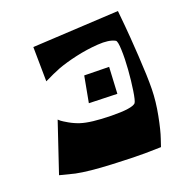

<svg xmlns="http://www.w3.org/2000/svg" viewBox="-113 -744 796 819"><g transform="rotate(-20 285.0 -334.0)"><path d="M278.8 -430.2 391.1 -428.2 384.8 -308.1 256.8 -312ZM507.8 -639.2Q510.3 -612.8 514.4 -569.8Q518.6 -526.9 524.7 -429.7Q530.8 -332.5 529.8 -276.9Q528.8 -221.2 516.8 -159.7Q504.9 -98.1 493.2 -64.5L481.9 -30.8Q453.6 -29.8 408 -29.3Q362.3 -28.8 259.5 -33.4Q156.7 -38.1 100.1 -49.8L32.2 -66.9L107.9 -292Q111.3 -288.6 117.7 -283.4Q124 -278.3 146 -265.6Q168 -252.9 191.9 -245.1Q235.8 -230.5 329.6 -229Q423.3 -227.5 439.9 -245.1Q446.3 -253.9 452.9 -297.4Q459.5 -340.8 463.1 -389.2Q466.8 -437.5 465.3 -478.3Q463.9 -519 456.1 -522.9Q429.7 -537.6 377.7 -533.9Q325.7 -530.3 276.1 -519Q226.6 -507.8 189.9 -494.1Q174.8 -488.3 157 -480.2Q139.2 -472.2 128.9 -466.8L118.2 -461.9L116.2 -618.2Z"/></g></svg>

Font: Some Time Later
Style: Regular
Weight: 400
Version: Version 003.300